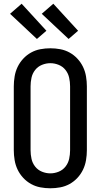

<svg xmlns="http://www.w3.org/2000/svg" viewBox="-20 -1002 540 1030"><path d="M250 8Q223 8 196.5 3Q170 -2 146.5 -15Q123 -28 104.5 -48Q86 -68 74.5 -92Q63 -116 58.5 -143Q54 -170 54 -196V-539Q54 -565 58.5 -592Q63 -619 74.5 -643Q86 -667 104.5 -687Q123 -707 146.5 -720Q170 -733 196.5 -738Q223 -743 250 -743Q277 -743 303.5 -738Q330 -733 353.5 -720Q377 -707 395.5 -687Q414 -667 425.5 -643Q437 -619 441.5 -592Q446 -565 446 -539V-196Q446 -170 441.5 -143Q437 -116 425.5 -92Q414 -68 395.5 -48Q377 -28 353.5 -15Q330 -2 303.5 3Q277 8 250 8ZM250 -72Q273 -72 295 -81Q317 -90 331.5 -108.5Q346 -127 351 -150Q356 -173 356 -196V-539Q356 -562 351 -585Q346 -608 331.5 -626.5Q317 -645 295 -654Q273 -663 250 -663Q227 -663 205 -654Q183 -645 168.5 -626.5Q154 -608 149 -585Q144 -562 144 -539V-196Q144 -173 149 -150Q154 -127 168.5 -108.5Q183 -90 205 -81Q227 -72 250 -72ZM348 -793 204 -928 266 -982 399 -837ZM178 -793 34 -928 96 -982 229 -837Z"/></svg>

Font: Iosevka SS04 Medium
Style: Regular
Weight: 500
Monospace: yes
Designer: Belleve Invis
Foundry: Belleve Invis
Version: Version 19.0.0; ttfautohint (v1.8.4)